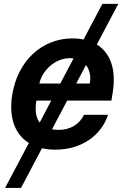

<svg xmlns="http://www.w3.org/2000/svg" viewBox="-20 -747 636 972"><path d="M578.8 -727.3H498.2L403.1 -547.2C385.3 -550.8 366.8 -552.6 347.3 -552.6C191.4 -552.6 70 -437.9 42.3 -269.5C23.1 -154.8 54 -67.8 126.1 -23.1L5.7 204.5H86.3L192.5 3.6C213.4 8.2 235.8 10.7 260.3 10.7C394.2 10.7 492.9 -62.5 527 -165.8H405.2C382.8 -117.5 334.5 -89.5 278.8 -89.5C266 -89.5 254.3 -90.6 243.3 -92.3L320 -237.6H544L550.4 -277C570.7 -402.3 534.8 -481.5 470.2 -521.7ZM164.1 -237.6H239.3L180.8 -126.4C162.3 -150.2 155.9 -186.4 164.1 -237.6ZM179.3 -324.2C193.2 -389.9 258.9 -452.4 332.7 -452.4C339.5 -452.4 345.9 -452.1 352.3 -451L285.2 -324.2ZM365.8 -324.2 415.1 -417.6C433.6 -394.5 441.1 -362.2 434.7 -324.2Z"/></svg>

Font: Margiela Sans Semi Bold
Style: Italic
Weight: 600
Italic angle: -9.39999°
Designer: Stefan Endress, Andreas Faust
Version: Version 1.100;FEAKit 1.0